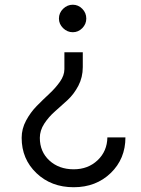

<svg xmlns="http://www.w3.org/2000/svg" viewBox="-20 -534 592 805"><path d="M341.8 -456.1Q341.8 -433.1 325 -416Q308.1 -398.9 285.2 -398.9Q262.2 -398.9 244.6 -416Q227.1 -433.1 227.1 -456.1Q227.1 -480 244.6 -497.1Q262.2 -514.2 285.2 -514.2Q308.1 -514.2 325 -497.1Q341.8 -480 341.8 -456.1ZM327.1 -252.9Q327.1 -210 308.6 -174.6Q290 -139.2 263.4 -114.5Q236.8 -89.8 210.4 -66.9Q184.1 -43.9 165.5 -15.4Q147 13.2 147 43.9Q147 102.1 187 138.9Q227.1 175.8 289.1 175.8Q349.1 175.8 389.2 137.9Q429.2 100.1 430.2 42H505.9Q505.9 131.8 444.3 191.4Q382.8 251 288.8 251Q194.8 251 132.8 191.9Q70.8 132.8 70.8 43.9Q70.8 5.9 89.4 -28.6Q107.9 -63 134 -89.6Q160.2 -116.2 186.5 -140.6Q212.9 -165 231.4 -191.4Q250 -217.8 250 -244.1V-314.9H327.1Z"/></svg>

Font: ø
Style: ø
Weight: 400
Designer: Samuel Oakes
Foundry: Samuel Oakes
Version: Version 1.000;PS 001.000;hotconv 1.0.88;makeotf.lib2.5.64775